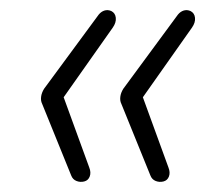

<svg xmlns="http://www.w3.org/2000/svg" viewBox="-20 -457 434 383"><path d="M122 -107 64 -250Q61 -256 62 -264Q63 -272 68 -280L177 -428Q182 -434 188.5 -436Q195 -438 202 -435Q210 -431 211 -421.5Q212 -412 205 -402L107 -263L158 -123Q162 -113 159 -105Q156 -97 148 -95Q140 -93 132.5 -96Q125 -99 122 -107ZM280 -107 222 -250Q219 -256 220 -264Q221 -272 226 -280L335 -428Q340 -434 346.5 -436Q353 -438 360 -435Q368 -431 369 -421.5Q370 -412 363 -402L265 -263L316 -123Q320 -113 317 -105Q314 -97 306 -95Q298 -93 290.5 -96Q283 -99 280 -107Z"/></svg>

Font: SN Pro Thin
Style: Italic
Weight: 200
Italic angle: -9°
Designer: Tobias Whetton
Foundry: Supernotes
Version: Version 1.003;Glyphs 3.3 (3324)